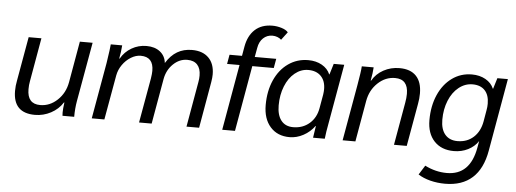

<svg xmlns="http://www.w3.org/2000/svg" viewBox="-57 -881 3427 1274"><g transform="rotate(5 1657.0 -244.5)"><path d="M46 -137Q46 -171 53 -206L105 -500H190L139 -210Q134 -185 134 -156Q134 -58 220 -58Q284 -58 334.5 -105.5Q385 -153 398 -226L446 -500H531L461 -106Q452 -55 452 0H374Q373 -8 373 -23Q373 -46 379 -89H376Q347 -43 297 -16.5Q247 10 191 10Q46 10 46 -137Z M635 -374Q651 -479 652 -500H728Q725 -457 716 -411H719Q745 -457 790.5 -483.5Q836 -510 890 -510Q945 -510 980 -482.5Q1015 -455 1020 -408Q1052 -460 1094.5 -485Q1137 -510 1193 -510Q1264 -510 1303.5 -470.5Q1343 -431 1343 -360Q1343 -339 1338 -309L1284 0H1200L1253 -302Q1257 -323 1257 -345Q1257 -392 1234 -417Q1211 -442 1167 -442Q1115 -442 1073.5 -402Q1032 -362 1021 -301L968 0H884L937 -298Q942 -330 942 -349Q942 -442 857 -442Q824 -442 791.5 -422Q759 -402 736 -369Q713 -336 706 -298L653 0H569Z M1515 -438H1432L1443 -500H1526L1537 -563Q1550 -636 1594 -676.5Q1638 -717 1710 -717Q1741 -717 1771.5 -707.5Q1802 -698 1815 -682L1775 -629Q1765 -639 1749 -645Q1733 -651 1716 -651Q1680 -651 1654.5 -627Q1629 -603 1622 -561L1611 -500H1754L1743 -438H1600L1523 0H1438Z M1711 -189Q1711 -282 1743.5 -355Q1776 -428 1834.5 -469Q1893 -510 1967 -510Q2019 -510 2058 -488Q2097 -466 2113 -428H2115L2137 -500H2207L2141 -126Q2124 -35 2121 0H2043Q2049 -46 2055 -79H2053Q2023 -38 1978.5 -14Q1934 10 1887 10Q1806 10 1758.5 -43.5Q1711 -97 1711 -189ZM2069 -200 2085 -291Q2088 -311 2088 -327Q2088 -382 2057.5 -413.5Q2027 -445 1973 -445Q1924 -445 1883.5 -412Q1843 -379 1820 -321.5Q1797 -264 1797 -194Q1797 -129 1825 -93.5Q1853 -58 1905 -58Q1969 -58 2013.5 -96.5Q2058 -135 2069 -200Z M2306 -374Q2313 -415 2318 -448Q2323 -481 2324 -500H2403Q2401 -463 2391 -411H2394Q2420 -457 2468.5 -483.5Q2517 -510 2575 -510Q2648 -510 2686 -470Q2724 -430 2724 -354Q2724 -319 2717 -283L2667 0H2582L2632 -284Q2638 -317 2638 -344Q2638 -442 2551 -442Q2487 -442 2436.5 -394.5Q2386 -347 2373 -274L2325 0H2240Z M3297 -500 3212 -16Q3191 105 3123 166.5Q3055 228 2942 228Q2890 228 2843 216Q2796 204 2762 182L2801 120Q2872 156 2947 156Q3102 156 3135 -29L3143 -74Q3118 -36 3075 -14.5Q3032 7 2981 7Q2898 7 2850 -44Q2802 -95 2802 -184Q2802 -278 2834.5 -352Q2867 -426 2925 -468Q2983 -510 3057 -510Q3109 -510 3148 -488Q3187 -466 3203 -428H3205L3227 -500ZM3178 -326Q3178 -383 3149 -414Q3120 -445 3067 -445Q3017 -445 2975.5 -412Q2934 -379 2910.5 -321.5Q2887 -264 2887 -194Q2887 -130 2916.5 -95.5Q2946 -61 2999 -61Q3063 -61 3106 -100Q3149 -139 3161 -207L3174 -283Q3178 -303 3178 -326Z"/></g></svg>

Font: Sarabun
Style: Italic
Weight: 400
Italic angle: -10°
Designer: Suppakit Chalermlarp | Katatrad Co.,Ltd.
Foundry: Cadson Demak Co.,Ltd.
Version: Version 1.000; ttfautohint (v1.6)